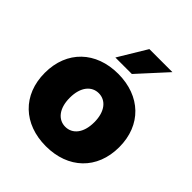

<svg xmlns="http://www.w3.org/2000/svg" viewBox="-204 -867 1010 1010"><g transform="rotate(45 301.0 -361.5)"><path d="M300.8 11.7C466.3 11.7 577.6 -93.3 577.6 -257.8C577.6 -421.9 466.3 -527.3 300.8 -527.3C135.7 -527.3 23.9 -421.9 23.9 -257.8C23.9 -93.3 135.7 11.7 300.8 11.7ZM300.8 -132.8C249.5 -132.8 209.5 -176.3 209.5 -257.8C209.5 -339.4 249.5 -382.8 300.8 -382.8C352.1 -382.8 392.1 -339.4 392.1 -257.8C392.1 -176.3 352.5 -132.8 300.8 -132.8ZM229.5 -577.1H352.1L496.1 -734.9H324.7Z"/></g></svg>

Font: Raveo Display Display ExtraBold
Style: Regular
Weight: 800
Designer: Jakub Foglar, Rasmus Andersson (Inter)
Foundry: Jakubfoglar.com
Version: Version 1.100;Glyphs 3.2.3 (3260)